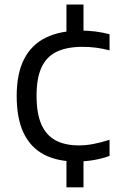

<svg xmlns="http://www.w3.org/2000/svg" viewBox="-20 -682 517 822"><path d="M307.5 9.5Q225 9.5 168 -20.5Q111 -50.5 81.2 -112.5Q51.5 -174.5 51.5 -271Q51.5 -367 83.2 -429Q115 -491 176.5 -521Q238 -551 327 -551Q359.5 -551 389.8 -547Q420 -543 449 -535.5V-466.5Q419.5 -474 391.5 -477.8Q363.5 -481.5 333.5 -481.5Q266.5 -481.5 222.8 -460.5Q179 -439.5 157.8 -393.5Q136.5 -347.5 136.5 -272.5Q136.5 -196 157.2 -149.2Q178 -102.5 218.2 -81Q258.5 -59.5 317.5 -59.5Q346.5 -59.5 378 -65.2Q409.5 -71 449 -83.5V-14.5Q416 -2.5 380 3.5Q344 9.5 307.5 9.5ZM264.5 120V-7.5H337.5V120ZM264.5 -535V-662.5H337.5V-535Z"/></svg>

Font: Encode Sans SemiExpanded
Style: Regular
Weight: 400
Width: 6
Designer: Multiple Designers
Foundry: Impallari Type
Version: Version 3.002